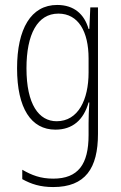

<svg xmlns="http://www.w3.org/2000/svg" viewBox="-20 -514 490 776"><path d="M195 242C325 242 376 166 376 27V-484H345L341 -397H338C321 -456 280 -494 211 -494C105 -494 49 -397 49 -238C49 -76 106 10 204 10C273 10 318 -29 338 -100H341C339 -69 338 -38 338 -16V32C338 150 296 208 195 208C144 208 108 194 70 172V210C106 230 143 242 195 242ZM209 -24C137 -24 87 -92 87 -238C87 -375 131 -459 216 -459C297 -459 338 -386 338 -278V-221C338 -111 296 -24 209 -24Z"/></svg>

Font: Noto Sans Armenian Condensed ExtraLight
Style: Regular
Weight: 200
Width: 3
Designer: Monotype Design Team
Foundry: Monotype Imaging Inc.
Version: Version 2.008